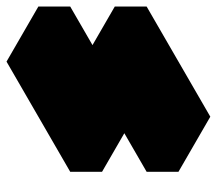

<svg xmlns="http://www.w3.org/2000/svg" viewBox="-102 -652 680 603"><g transform="rotate(90 238.5 -350.0)"><path d="M130 -130 476 -330V-230L130 -30ZM130 -370 476 -570V-470L130 -270ZM476 -330 130 -130 -43 -230 303 -430ZM130 -130V-30L-43 -130V-230ZM476 -570 130 -370 -43 -470 303 -670ZM130 -370V-270L-43 -370V-470Z"/></g></svg>

Font: Nabla Normal
Style: Regular
Weight: 400
Designer: Arthur Reinders Folmer
Version: Version 1.000